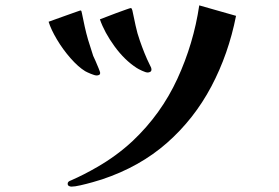

<svg xmlns="http://www.w3.org/2000/svg" viewBox="-20 -695 1040 715"><path d="M353 -424Q353 -426 347.5 -440Q342 -454 335.5 -468.5Q329 -483 327 -487Q322 -502 317.5 -517Q313 -532 308 -547Q301 -571 295.5 -596Q290 -621 285 -646Q284 -648 283.5 -652Q283 -656 279 -656Q279 -656 263 -650.5Q247 -645 225 -637Q203 -629 184.5 -622.5Q166 -616 161 -614Q170 -585 192 -548Q214 -511 242.5 -478.5Q271 -446 297 -430Q304 -426 318.5 -420Q333 -414 340 -414Q345 -414 349 -416Q353 -418 353 -424ZM859 -636 722 -675Q701 -533 640.5 -401.5Q580 -270 474 -170Q444 -142 410.5 -117.5Q377 -93 342 -73Q318 -59 293.5 -46.5Q269 -34 244 -23Q240 -22 236 -19Q232 -16 232 -11Q232 -5 236.5 -2.5Q241 0 246 0Q258 0 280 -5Q302 -10 325 -16.5Q348 -23 360 -27Q501 -74 602 -163Q703 -252 767 -373Q831 -494 859 -636ZM544 -436Q544 -443 538 -453Q527 -475 518 -497.5Q509 -520 501 -543Q491 -571 485 -599.5Q479 -628 473 -656Q472 -658 471 -661.5Q470 -665 467 -665Q465 -665 449.5 -659.5Q434 -654 413.5 -646.5Q393 -639 375.5 -632Q358 -625 352 -623Q369 -574 406.5 -522.5Q444 -471 489 -442Q495 -438 509 -431.5Q523 -425 530 -425Q535 -425 539.5 -427.5Q544 -430 544 -436Z"/></svg>

Font: UoqMunThenKhung
Style: Regular
Weight: 400
Designer: Font-Kai, 金井和夫, 宇文滿月
Foundry: Kazuo Kanai, Moonlit Owen
Version: Version 1.197